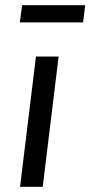

<svg xmlns="http://www.w3.org/2000/svg" viewBox="-20 -717 347 737"><path d="M65 -697H307L299 -631H56ZM118 -500H205L144 0H57Z"/></svg>

Font: Haskoy Medium
Style: Italic
Weight: 500
Designer: Ertekin Erdin
Foundry: Ertekin Erdin
Version: Version 2.000; ttfautohint (v1.8.4.7-5d5b)